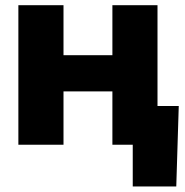

<svg xmlns="http://www.w3.org/2000/svg" viewBox="-20 -542 691 719"><path d="M449.2 -335.4V-199.7H169.4V-335.4ZM217.8 -522.5V0H48.8V-522.5ZM569.8 -522.5V0H400.9V-522.5ZM477.1 156.2V0H432.6V-145H649.4L640.1 156.2Z"/></svg>

Font: Inter 28pt ExtraBold
Style: Regular
Weight: 800
Designer: Rasmus Andersson
Foundry: rsms
Version: Version 4.001;git-66647c0bb